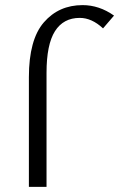

<svg xmlns="http://www.w3.org/2000/svg" viewBox="-20 -731 466 751"><path d="M93 -429Q93 -576 151.5 -643.5Q210 -711 303 -711Q368 -711 426 -670L383 -620Q339 -661 292 -661Q228 -661 195 -609Q162 -557 162 -446V0H93Z"/></svg>

Font: Ysabeau
Style: Regular
Weight: 400
Designer: Christian Thalmann (Catharsis Fonts)
Version: Version 0.003